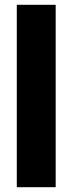

<svg xmlns="http://www.w3.org/2000/svg" viewBox="-20 -780 303 800"><path d="M212 0H50V-760H212Z"/></svg>

Font: Noto Sans Tamil ExtraCondensed Black
Style: Regular
Weight: 900
Width: 2
Designer: Jelle Bosma - Monotype Design Team
Foundry: Monotype Imaging Inc.
Version: Version 2.004; ttfautohint (v1.8.4.7-5d5b)